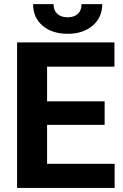

<svg xmlns="http://www.w3.org/2000/svg" viewBox="-20 -918 602 938"><path d="M491.2 -308.1H210V-117.7H540V0H63.5V-710.9H539.1V-592.3H210V-422.9H491.2ZM479.5 -897.9Q479.5 -833 432.9 -793Q386.2 -752.9 310.5 -752.9Q234.9 -752.9 188.2 -792.5Q141.6 -832 141.6 -897.9H241.7Q241.7 -867.2 260 -850.3Q278.3 -833.5 310.5 -833.5Q342.3 -833.5 360.4 -850.3Q378.4 -867.2 378.4 -897.9Z"/></svg>

Font: RobotoInd
Style: Bold
Weight: 700
Designer: Google
Version: Version 2.001150; 2014